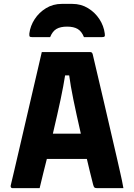

<svg xmlns="http://www.w3.org/2000/svg" viewBox="-20 -968 690 988"><path d="M238 -777H145Q135 -777 132.5 -780.5Q130 -784 131 -796Q136 -835 158.5 -869.5Q181 -904 217 -926Q253 -948 298 -948H352Q397 -948 433 -926Q469 -904 491.5 -869.5Q514 -835 519 -796Q521 -784 518 -780.5Q515 -777 505 -777H412Q400 -807 379.5 -819Q359 -831 325 -831Q291 -831 270.5 -819Q250 -807 238 -777ZM184 0H43Q40 0 37 -3Q34 -6 35 -13Q41 -38 53 -89Q65 -140 80.5 -207Q96 -274 113 -347Q130 -420 146 -489Q162 -558 175 -613.5Q188 -669 195 -700H445Q454 -700 457 -689Q482 -583 513.5 -448.5Q545 -314 582 -153Q590 -116 599 -78Q608 -40 615 0H478Q469 0 465.5 -3.5Q462 -7 459 -19Q450 -54 442 -87Q434 -120 427 -150H221Q212 -116 203 -78.5Q194 -41 184 0ZM315 -580Q307 -528 292 -457Q277 -386 252 -280H396Q372 -385 357.5 -456Q343 -527 336 -580Z"/></svg>

Font: Recursive Sn Lnr St XBd
Style: Regular
Weight: 800
Version: Version 1.079;hotconv 1.0.112;makeotfexe 2.5.65598; ttfautoh